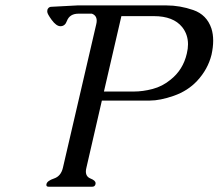

<svg xmlns="http://www.w3.org/2000/svg" viewBox="-20 -706 826 726"><path d="M439 -645 373 -359.9H486.3Q520 -359.9 557.1 -369.6Q594.2 -379.4 624.5 -404.3Q672.4 -441.9 686.5 -503.9Q690.9 -522 690.9 -538.6Q690.9 -575.7 668.9 -603.5Q635.3 -645 562 -645ZM306.6 -71.3Q304.7 -63.5 304.7 -57.6Q304.7 -38.1 321.8 -31.2Q341.3 -23.4 341.3 -13.7Q341.3 -13.7 341.3 -13.2Q341.3 -11.7 341.3 -10.3Q338.9 0 329.1 0H163.6Q155.3 0 155.3 -6.8Q155.3 -8.3 155.8 -10.3Q158.7 -22.5 184.6 -31.2Q210.4 -40 217.8 -71.3L343.8 -613.8Q345.7 -621.6 345.7 -627.4Q345.7 -647 328.6 -653.8Q328.1 -653.8 327.1 -654.3H276.9Q243.2 -654.3 232.9 -626.5Q226.1 -607.4 209.5 -606.9H209H208.5Q192.9 -606.9 175.3 -630.9Q158.7 -653.8 158.7 -661.6Q158.7 -662.1 158.7 -662.6Q158.7 -666 159.2 -668.9Q162.6 -678.7 171.9 -680.2L272.5 -685.5H321.8H367.7H609.9Q660.2 -685.5 710.9 -668Q761.7 -650.4 779.3 -598.6Q786.1 -577.6 786.1 -552.2Q786.1 -527.8 779.8 -499Q766.1 -443.8 725.1 -399.9Q689.9 -362.3 637.2 -343.8Q585.4 -325.7 546.4 -325.7Q545.4 -325.7 544.4 -325.7H365.2Z"/></svg>

Font: Caudex
Style: Italic
Weight: 400
Italic angle: -13°
Version: Version 1.04